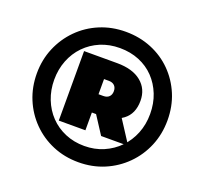

<svg xmlns="http://www.w3.org/2000/svg" viewBox="-123 -838 1011 976"><g transform="rotate(20 382.0 -350.0)"><path d="M396 3Q321 3 257 -24Q193 -51 145 -99.5Q97 -148 70.5 -212Q44 -276 44 -350Q44 -424 71 -488Q98 -552 146 -600.5Q194 -649 258.5 -676Q323 -703 398 -703Q473 -703 537.5 -676.5Q602 -650 649.5 -602Q697 -554 723.5 -490.5Q750 -427 750 -352Q750 -277 723 -212.5Q696 -148 647.5 -99.5Q599 -51 535 -24Q471 3 396 3ZM460 -162 368 -304H514L606 -162ZM396 -85Q452 -85 499.5 -105.5Q547 -126 582 -162Q617 -198 636.5 -246.5Q656 -295 656 -352Q656 -409 637 -457Q618 -505 584 -540.5Q550 -576 502.5 -595.5Q455 -615 398 -615Q341 -615 293.5 -595Q246 -575 211 -539Q176 -503 157 -454.5Q138 -406 138 -350Q138 -294 157 -245.5Q176 -197 210.5 -161Q245 -125 292.5 -105Q340 -85 396 -85ZM231 -162V-538H410Q494 -538 540.5 -500Q587 -462 587 -398Q587 -328 540.5 -293Q494 -258 410 -258H375V-162ZM375 -357H401Q421 -357 432 -368Q443 -379 443 -398Q443 -417 432 -428Q421 -439 401 -439H375Z"/></g></svg>

Font: Montserrat Thin Black
Style: Italic
Weight: 900
Italic angle: -11.3°
Version: Version 9.000